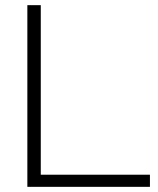

<svg xmlns="http://www.w3.org/2000/svg" viewBox="-20 -724 614 744"><path d="M138 -47H561V0H86V-704H138Z"/></svg>

Font: Prodigy Sans Light
Style: Regular
Weight: 300
Designer: Wei Huang
Foundry: Wei Huang
Version: Version 1.003; ttfautohint (v1.8.3)